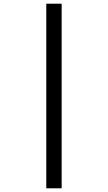

<svg xmlns="http://www.w3.org/2000/svg" viewBox="-20 -780 583 1037"><path d="M230 -760V237H313V-760Z"/></svg>

Font: Noto Sans Lao UI Med
Style: Regular
Weight: 500
Designer: Monotype Design Team
Foundry: Monotype Imaging Inc.
Version: Version 2.000